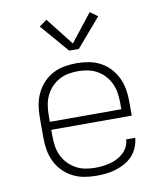

<svg xmlns="http://www.w3.org/2000/svg" viewBox="-85 -822 769 900"><g transform="rotate(-10 300.0 -372.5)"><path d="M302 8Q273 8 244 3Q215 -2 189 -15.5Q163 -29 142.5 -50Q122 -71 109.5 -97Q97 -123 92 -152Q87 -181 87 -210V-310Q87 -339 92 -367.5Q97 -396 109.5 -422Q122 -448 142 -469.5Q162 -491 188 -504.5Q214 -518 242.5 -523Q271 -528 300 -528Q329 -528 357.5 -523Q386 -518 412 -504.5Q438 -491 458 -469.5Q478 -448 490.5 -422Q503 -396 508 -367.5Q513 -339 513 -310V-241H130V-210Q130 -186 133.5 -163Q137 -140 147 -118.5Q157 -97 173.5 -79.5Q190 -62 210.5 -50.5Q231 -39 254.5 -34.5Q278 -30 302 -30Q320 -30 338 -32Q356 -34 373.5 -38.5Q391 -43 407.5 -51.5Q424 -60 437.5 -72.5Q451 -85 459 -101.5Q467 -118 468 -136H511Q509 -113 500 -91Q491 -69 475 -51.5Q459 -34 438 -22.5Q417 -11 394.5 -4Q372 3 348.5 5.5Q325 8 302 8ZM130 -279H470V-310Q470 -333 466.5 -356.5Q463 -380 453 -401.5Q443 -423 427 -440.5Q411 -458 390.5 -469.5Q370 -481 346.5 -485.5Q323 -490 300 -490Q277 -490 253.5 -485.5Q230 -481 209.5 -469.5Q189 -458 173 -440.5Q157 -423 147 -401.5Q137 -380 133.5 -356.5Q130 -333 130 -310ZM277 -592 161 -727 197 -753 300 -622 403 -753 439 -727 323 -592Z"/></g></svg>

Font: Zed Sans Extralight Extended
Style: Regular
Weight: 200
Width: 7
Designer: Belleve Invis
Foundry: Belleve Invis
Version: Version 1.0.0; ttfautohint (v1.8.4)